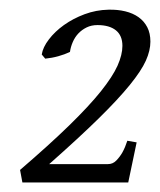

<svg xmlns="http://www.w3.org/2000/svg" viewBox="-20 -679 335 402"><path d="M294.9 -591.8Q294.9 -573.2 285.4 -552Q275.9 -530.8 251.7 -501Q227.5 -471.2 186.8 -431.2Q146 -391.1 83 -335.4H206.1Q216.3 -335.4 223.6 -343Q231 -350.6 236.3 -359.9Q242.2 -370.6 246.6 -384.3L266.1 -380.9L248.5 -296.9H26.9L22 -323.2Q84 -376.5 125.2 -416.7Q166.5 -457 191.2 -487.8Q215.8 -518.6 226.1 -541.5Q236.3 -564.5 236.3 -583Q236.3 -604.5 222.7 -615.5Q209 -626.5 184.1 -626.5Q171.4 -626.5 161.4 -621.6Q151.4 -616.7 144 -608.9Q136.7 -601.1 132.3 -590.8Q127.9 -580.6 126.5 -570.3Q115.2 -564.9 102.1 -561.3Q88.9 -557.6 74.7 -556.2L67.4 -564.9Q69.8 -580.1 82.3 -596.4Q94.7 -612.8 113.8 -626.5Q132.8 -640.1 157 -649.2Q181.2 -658.2 207 -658.7Q226.1 -659.2 242.2 -655.3Q258.3 -651.4 270 -643.1Q281.7 -634.8 288.3 -622.1Q294.9 -609.4 294.9 -591.8Z"/></svg>

Font: Gentium Basic
Style: Italic
Weight: 400
Italic angle: -8°
Designer: J. Victor Gaultney and Annie Olsen
Foundry: SIL International
Version: Version 1.102; 2013; Maintenance release